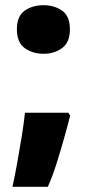

<svg xmlns="http://www.w3.org/2000/svg" viewBox="-20 -580 337 739"><path d="M45 -467Q45 -518 75 -539Q105 -560 148 -560Q189 -560 219 -539Q249 -518 249 -467Q249 -417 219 -395Q189 -373 148 -373Q105 -373 75 -395Q45 -417 45 -467ZM250 -135Q241 -99 227 -49Q213 1 197 51.5Q181 102 164 139H28Q38 93 47 42.5Q56 -8 64 -57Q72 -106 76 -146H243Z"/></svg>

Font: Noto Sans Gujarati UI Black
Style: Regular
Weight: 900
Designer: Jelle Bosma - Monotype Design Team, Universal Thirst
Foundry: Monotype Imaging Inc.
Version: Version 2.106; ttfautohint (v1.8.4.7-5d5b)